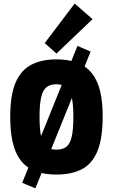

<svg xmlns="http://www.w3.org/2000/svg" viewBox="-20 -973 636 1081"><path d="M297.9 9.8Q212.4 9.8 154.3 -20.8Q96.2 -51.3 66.9 -122.8Q37.6 -194.3 37.6 -316.4Q37.6 -438.5 68.1 -508.8Q98.6 -579.1 157 -608.9Q215.3 -638.7 297.9 -638.7Q380.9 -638.7 439 -608.9Q497.1 -579.1 527.6 -508.8Q558.1 -438.5 558.1 -316.4Q558.1 -194.3 528.8 -122.8Q499.5 -51.3 441.7 -20.8Q383.8 9.8 297.9 9.8ZM297.9 -130.4Q333 -130.4 353.8 -146.7Q374.5 -163.1 383.8 -203.1Q393.1 -243.2 393.1 -314.9Q393.1 -387.2 383.5 -427Q374 -466.8 353 -482.7Q332 -498.5 297.9 -498.5Q263.7 -498.5 242.7 -482.7Q221.7 -466.8 212.2 -427Q202.6 -387.2 202.6 -314.9Q202.6 -243.2 211.9 -203.1Q221.2 -163.1 242.2 -146.7Q263.2 -130.4 297.9 -130.4ZM179.2 87.4 105 56.2 416 -714.4 490.2 -682.6ZM297.9 -671.4 231.9 -730.5 400.4 -953.1 501 -865.2Z"/></svg>

Font: Anaheim ExtraBold
Style: Regular
Weight: 800
Version: Version 2.001